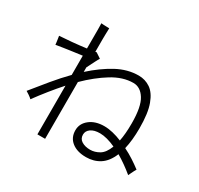

<svg xmlns="http://www.w3.org/2000/svg" viewBox="-180 -1039 1360 1315"><g transform="rotate(30 500.0 -381.0)"><path d="M264 58V-327Q222 -280 181 -229Q140 -178 102 -126Q95 -134 77 -146.5Q59 -159 51 -163Q104 -229 157 -293Q210 -357 264 -412V-564Q232 -560 193.5 -554.5Q155 -549 120.5 -544Q86 -539 64 -535Q64 -540 62 -554Q60 -568 58 -582Q56 -596 55 -601Q94 -603 152.5 -608.5Q211 -614 264 -621V-706Q264 -714 264 -731Q264 -748 264 -767.5Q264 -787 263.5 -802Q263 -817 263 -820Q268 -819 281.5 -818.5Q295 -818 309 -817.5Q323 -817 327 -817Q327 -815 326.5 -800Q326 -785 325.5 -765.5Q325 -746 325 -729.5Q325 -713 325 -707V-630L334 -632Q336 -631 345.5 -624.5Q355 -618 364.5 -612Q374 -606 376 -604Q370 -596 356 -568.5Q342 -541 325 -507V-471Q408 -546 492.5 -592Q577 -638 665 -638Q716 -638 757.5 -610Q799 -582 824 -514.5Q849 -447 849 -328Q849 -232 832 -161Q871 -142 907 -118.5Q943 -95 973 -72Q970 -68 963.5 -55.5Q957 -43 951 -30Q945 -17 942 -11Q878 -64 813 -102Q785 -34 738 -3.5Q691 27 629 27Q559 27 517 -6Q475 -39 475 -97Q475 -150 519.5 -185Q564 -220 634 -220Q666 -220 702 -211.5Q738 -203 774 -188Q786 -245 786 -330Q786 -461 750 -518.5Q714 -576 658 -576Q576 -576 491.5 -524Q407 -472 325 -391V58ZM629 -31Q665 -31 700 -51.5Q735 -72 757 -130Q723 -146 691 -154.5Q659 -163 633 -163Q587 -163 561 -144.5Q535 -126 535 -97Q535 -64 562 -47.5Q589 -31 629 -31Z"/></g></svg>

Font: Zen Kaku Gothic Antique
Style: Regular
Weight: 400
Designer: Yoshimichi Ohira
Foundry: Positype
Version: Version 1.001